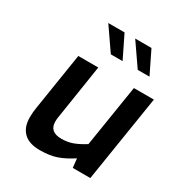

<svg xmlns="http://www.w3.org/2000/svg" viewBox="-180 -898 972 1032"><g transform="rotate(30 305.5 -382.0)"><path d="M81 -120Q81 -153 86 -181L142 -536H266L213 -195Q211 -187 211 -169Q211 -105 285 -105Q324 -105 356 -117Q388 -129 426 -153L487 -536H611L526 0H417L411 -56Q362 -24 319 -9Q276 6 215 6Q148 6 114.5 -27Q81 -60 81 -120ZM193 -770H294L362 -631H289ZM360 -770H461L529 -631H456Z"/></g></svg>

Font: Exo SemiBold
Style: Italic
Weight: 600
Italic angle: -9°
Designer: Natanael Gama
Foundry: Natanael Gama
Version: Version 1.500; ttfautohint (v1.6)